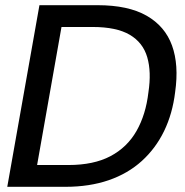

<svg xmlns="http://www.w3.org/2000/svg" viewBox="-20 -720 714 740"><path d="M8 0 132 -700H356Q474 -700 545 -659.5Q616 -619 643 -544.5Q670 -470 655 -365Q645 -282 612.5 -215Q580 -148 526.5 -99.5Q473 -51 399 -25.5Q325 0 232 0ZM123 -84H244Q341 -84 405.5 -118Q470 -152 506 -215Q542 -278 552 -364Q564 -443 547.5 -499.5Q531 -556 480 -586Q429 -616 337 -616H217Z"/></svg>

Font: DM Sans 36pt Medium
Style: Italic
Weight: 500
Italic angle: -10°
Designer: Colophon Foundry, Jonny Pinhorn
Foundry: Colophon Foundry
Version: Version 4.004;gftools[0.9.30]